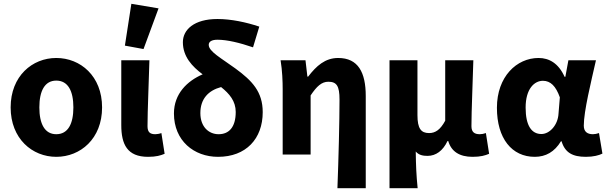

<svg xmlns="http://www.w3.org/2000/svg" viewBox="-20 -813 3193 1010"><path d="M276 12C403 12 517 -83 517 -248C517 -413 403 -508 276 -508C150 -508 36 -413 36 -248C36 -83 150 12 276 12ZM276 -107C215 -107 187 -162 187 -248C187 -334 215 -389 276 -389C338 -389 366 -334 366 -248C366 -162 338 -107 276 -107Z M759 12C801 12 825 5 846 -4L829 -113C818 -109 805 -107 797 -107C770 -107 756 -117 756 -149C756 -232 763 -380 766 -496H618V-155C618 -54 649 12 759 12ZM637 -573 735 -555 814 -769 671 -793Z M1127 12C1274 12 1362 -83 1362 -223C1362 -330 1307 -388 1218 -453C1144 -507 1078 -542 1078 -577C1078 -593 1092 -604 1124 -604C1175 -604 1241 -588 1311 -564L1344 -673C1275 -696 1196 -713 1124 -713C1000 -713 942 -656 942 -591C942 -515 991 -463 1046 -422C965 -387 895 -320 895 -216C895 -73 1000 12 1127 12ZM1130 -107C1078 -107 1034 -146 1034 -218C1034 -293 1076 -337 1143 -355C1187 -320 1220 -281 1220 -224C1220 -142 1183 -107 1130 -107Z M1755 177H1904V-308C1904 -432 1864 -508 1759 -508C1690 -508 1644 -466 1601 -410H1597L1587 -496H1456C1465 -442 1467 -383 1467 -344V0H1614V-311C1646 -359 1672 -383 1707 -383C1751 -383 1766 -361 1766 -289C1766 -175 1761 21 1755 177Z M2029 177H2177C2170 108 2168 58 2167 -16C2183 3 2205 7 2229 7C2273 7 2310 -20 2334 -71H2338C2354 -16 2397 12 2466 12C2508 12 2532 5 2553 -4L2536 -113C2525 -109 2513 -107 2504 -107C2477 -107 2460 -117 2460 -149C2460 -232 2467 -380 2470 -496H2322V-178C2296 -130 2270 -113 2237 -113C2195 -113 2176 -137 2176 -207V-496H2029Z M2793 12C2851 12 2897 -14 2931 -70H2934C2952 -10 2992 12 3062 12C3102 12 3131 4 3149 -5L3131 -113C3120 -109 3108 -107 3099 -107C3071 -107 3051 -119 3051 -152C3051 -228 3089 -381 3115 -496H2970L2954 -409H2950C2918 -480 2869 -508 2813 -508C2698 -508 2594 -410 2594 -246C2594 -84 2673 12 2793 12ZM2828 -108C2777 -108 2745 -151 2745 -247C2745 -346 2791 -388 2836 -388C2876 -388 2904 -360 2925 -301L2918 -215C2915 -156 2872 -108 2828 -108Z"/></svg>

Font: Giro Sans Regular
Style: Bold
Weight: 700
Designer: Paul D. Hunt
Foundry: Adobe Systems Incorporated
Version: Version 1.000;PS 1.0;hotconv 1.0.88;makeotf.lib2.5.647800